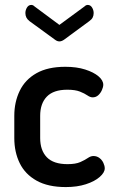

<svg xmlns="http://www.w3.org/2000/svg" viewBox="-20 -751 465 779"><path d="M247 8Q175 8 128.5 -18Q82 -44 60 -89Q38 -134 38 -191V-281Q38 -337 60 -382.5Q82 -428 128 -454Q174 -480 245 -480Q291 -480 325.5 -469Q360 -458 379.5 -441.5Q399 -425 399 -407Q399 -398 393.5 -385.5Q388 -373 378.5 -364.5Q369 -356 356 -356Q346 -356 334.5 -364Q323 -372 304 -379.5Q285 -387 253 -387Q197 -387 170 -359Q143 -331 143 -281V-191Q143 -141 170 -113Q197 -85 254 -85Q287 -85 306 -93.5Q325 -102 336.5 -110Q348 -118 359 -118Q373 -118 383.5 -110Q394 -102 399.5 -90Q405 -78 405 -68Q405 -51 384.5 -33Q364 -15 328.5 -3.5Q293 8 247 8ZM221 -583Q212 -583 203 -590L100 -665Q91 -672 87 -680Q83 -688 83 -698Q83 -710 89.5 -720.5Q96 -731 107 -731Q114 -731 120 -725L221 -650L323 -725Q329 -731 336 -731Q347 -731 353.5 -720.5Q360 -710 360 -698Q360 -688 356 -680Q352 -672 342 -665L240 -590Q230 -583 221 -583Z"/></svg>

Font: Dosis ExtraLight SemiBold
Style: Regular
Weight: 600
Version: Version 3.001; ttfautohint (v1.8.2)